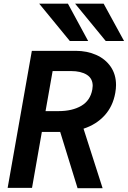

<svg xmlns="http://www.w3.org/2000/svg" viewBox="-20 -994 676 1016"><path d="M148.5 -725H380.5Q440.5 -725 489 -703.5Q537.5 -682 565.8 -641Q594 -600 594 -544Q594 -525.5 590 -502.5Q577.5 -431.5 533.5 -383.2Q489.5 -335 422 -313L523 2H390.5L298.5 -296H201.5L149.5 0H20.5ZM468.5 -520.5Q470.5 -533.5 470.5 -539.5Q470.5 -579 439.2 -598.5Q408 -618 355.5 -618H258.5L221 -406H289.5Q362.5 -406 410.2 -434Q458 -462 468.5 -520.5ZM187.5 -974.5H339.5L446.5 -777H349.5ZM377.5 -974.5H528.5L636.5 -777H539.5Z"/></svg>

Font: JuliaMono
Style: Bold Italic
Weight: 700
Italic angle: -9°
Monospace: yes
Designer: cormullion
Foundry: corm
Version: Version 0.057; ttfautohint (v1.8.4)